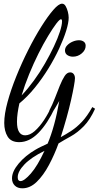

<svg xmlns="http://www.w3.org/2000/svg" viewBox="-20 -740 535 1040"><path d="M84 30Q40 30 21.5 0Q3 -30 3 -74Q3 -122 21 -188Q39 -254 68.5 -327Q98 -400 133 -469.5Q168 -539 203.5 -595.5Q239 -652 268.5 -686Q298 -720 316 -720Q328 -720 335.5 -707Q343 -694 347.5 -676.5Q352 -659 352 -644Q352 -617 338.5 -573.5Q325 -530 300.5 -477Q276 -424 242.5 -369.5Q209 -315 169 -265.5Q129 -216 85 -180Q79 -153 75.5 -128Q72 -103 72 -81Q72 -43 83.5 -25Q95 -7 116 -7Q142 -7 168.5 -30.5Q195 -54 219 -90.5Q243 -127 260 -166L278 -157Q237 -70 188 -20Q139 30 84 30ZM97 -223Q131 -259 163.5 -303.5Q196 -348 223.5 -396Q251 -444 272 -488.5Q293 -533 304.5 -568.5Q316 -604 316 -624Q316 -631 314.5 -633Q313 -635 311 -636Q303 -636 284.5 -611.5Q266 -587 240.5 -545Q215 -503 188.5 -450Q162 -397 138 -338.5Q114 -280 97 -223ZM101 280Q75 280 60 265Q45 250 45 226Q45 189 81 146Q117 103 172 71Q187 62 203 54.5Q219 47 238 38Q257 -7 273 -65Q289 -123 301 -193Q289 -171 277.5 -153Q266 -135 258 -122L247 -141Q264 -173 277.5 -208.5Q291 -244 304 -276Q317 -308 330 -328Q343 -348 360 -348Q372 -348 379 -339Q386 -330 386 -316Q386 -305 380.5 -274Q375 -243 365 -198.5Q355 -154 340.5 -102Q326 -50 309 3Q338 -13 366.5 -31.5Q395 -50 423.5 -80Q452 -110 480 -160L495 -151Q468 -91 433.5 -56Q399 -21 363.5 -1.5Q328 18 297 37Q275 98 245 154Q215 210 179 245Q143 280 101 280ZM91 241Q111 241 147 200Q183 159 221 77Q148 113 112 151Q76 189 76 220Q76 232 80.5 236.5Q85 241 91 241ZM375 -433Q358 -433 345 -441.5Q332 -450 332 -467Q332 -482 344 -494.5Q356 -507 373.5 -514.5Q391 -522 408 -522Q423 -522 433.5 -514.5Q444 -507 444 -492Q444 -469 423 -451Q402 -433 375 -433Z"/></svg>

Font: Dancing Script Medium
Style: Regular
Weight: 500
Designer: Pablo Impallari
Foundry: Pablo Impallari
Version: Version 2.000